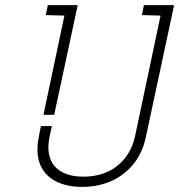

<svg xmlns="http://www.w3.org/2000/svg" viewBox="-20 -720 701 751"><path d="M661 -700H543L535 -661L608 -659L508 -186Q500 -149 481.5 -119.5Q463 -90 436.5 -69.5Q410 -49 377 -39Q344 -29 306 -29Q269 -29 240.5 -39Q212 -49 194.5 -69Q177 -89 171.5 -118Q166 -147 174 -186L183 -227H140L132 -186Q119 -122 136.5 -78Q154 -34 197 -11.5Q240 11 301 11Q364 11 415.5 -12Q467 -35 502.5 -79Q538 -123 551 -186ZM284 -700H167L159 -661L232 -659L150 -271H192Z"/></svg>

Font: Advent Pro Light
Style: Italic
Weight: 300
Italic angle: -12°
Version: Version 3.000